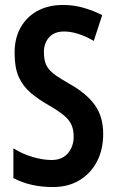

<svg xmlns="http://www.w3.org/2000/svg" viewBox="-20 -744 469 774"><path d="M396 -204Q396 -141 371 -93Q346 -45 300.5 -17.5Q255 10 194 10Q149 10 110 1.5Q71 -7 34 -26V-146Q71 -123 112 -111Q153 -99 188 -99Q231 -99 254 -126.5Q277 -154 277 -193Q277 -220 268.5 -240Q260 -260 238 -278.5Q216 -297 176 -320Q134 -344 103 -370.5Q72 -397 55.5 -434Q39 -471 39 -528Q38 -587 62 -631Q86 -675 130 -699.5Q174 -724 234 -724Q277 -724 317 -712.5Q357 -701 392 -683L358 -579Q293 -617 238 -617Q199 -617 178 -593.5Q157 -570 157 -534Q157 -504 165.5 -484Q174 -464 196.5 -446.5Q219 -429 260 -406Q328 -368 362 -321Q396 -274 396 -204Z"/></svg>

Font: Noto Sans Lao UI ExtCond SemBd
Style: Regular
Weight: 600
Width: 2
Designer: Monotype Design Team
Foundry: Monotype Imaging Inc.
Version: Version 2.000; ttfautohint (v1.8.4.7-5d5b)